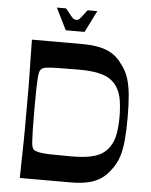

<svg xmlns="http://www.w3.org/2000/svg" viewBox="-58 -920 760 968"><g transform="rotate(5 321.5 -436.0)"><path d="M79 0Q80 -72 81 -118Q82 -164 82.5 -194Q83 -224 83 -247Q83 -270 83 -293.5Q83 -317 83 -350Q83 -383 83 -406.5Q83 -430 83 -452.5Q83 -475 82.5 -505.5Q82 -536 81 -582Q80 -628 79 -700H332Q384 -700 421.5 -692Q459 -684 488 -665.5Q517 -647 539 -614Q562 -585 573.5 -549Q585 -513 589.5 -464.5Q594 -416 594 -350Q594 -284 589.5 -235.5Q585 -187 573.5 -151.5Q562 -116 539 -86Q517 -54 488 -35Q459 -16 421.5 -8Q384 0 332 0ZM324 -131Q388 -131 426.5 -139.5Q465 -148 486.5 -163.5Q508 -179 521 -199Q541 -230 547 -269Q553 -308 553 -350Q553 -393 547 -433Q541 -473 521 -503Q508 -523 486.5 -538Q465 -553 426.5 -561.5Q388 -570 324 -570Q259 -570 222.5 -569Q186 -568 167.5 -566Q149 -564 140 -557Q135 -553 131.5 -545.5Q128 -538 126 -518Q124 -498 123 -458.5Q122 -419 122 -350Q122 -283 123 -244Q124 -205 125.5 -185.5Q127 -166 130.5 -158Q134 -150 139 -146Q149 -140 168 -136.5Q187 -133 223.5 -132Q260 -131 324 -131ZM245 -762 190 -872H237Q258 -845 267.5 -834Q277 -823 282 -821Q287 -819 292 -819Q299 -819 303.5 -821Q308 -823 316.5 -834Q325 -845 346 -872H395L340 -762Z"/></g></svg>

Font: Ojuju SemiBold
Style: Regular
Weight: 600
Designer: Chisaokwu Joboson, Mirko Velimirovic
Foundry: Udi Foundry
Version: Version 1.000